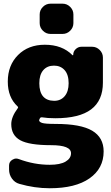

<svg xmlns="http://www.w3.org/2000/svg" viewBox="-20 -796 591 1023"><path d="M189.5 -352.5Q189.5 -259.8 268.6 -258.8Q303.7 -258.8 324.7 -283.7Q345.7 -308.6 345.7 -352.5Q345.7 -398.4 324.2 -422.4Q302.7 -446.3 267.6 -446.3Q231.4 -446.3 210.4 -421.9Q189.5 -397.5 189.5 -352.5ZM532.2 10.7Q532.2 101.6 457 154.3Q381.8 207 245.1 207Q164.1 207 83 183.6Q58.6 176.8 43.5 155.3Q28.3 133.8 28.3 107.4V85.9Q28.3 66.4 44.9 55.7Q55.7 48.8 66.4 48.8Q73.2 48.8 81.1 51.8Q162.1 82 245.1 82Q300.8 82 329.6 64.9Q358.4 47.9 358.4 20.5Q358.4 -22.5 252 -22.5Q135.7 -22.5 87.9 -48.8Q40 -75.2 40 -134.8Q40 -172.9 74.2 -218.8Q79.1 -224.6 73.2 -229.5Q21.5 -277.3 21.5 -361.3Q21.5 -448.2 76.2 -502.9Q130.9 -557.6 218.8 -557.6Q311.5 -557.6 366.2 -502Q367.2 -501 368.7 -501.5Q370.1 -502 370.1 -503.9Q370.1 -521.5 383.3 -534.2Q396.5 -546.9 414.1 -546.9H470.7Q494.1 -546.9 511.2 -529.8Q528.3 -512.7 528.3 -489.3V-355.5Q528.3 -260.7 465.8 -213.4Q403.3 -166 274.4 -166Q233.4 -166 204.1 -170.9Q196.3 -171.9 192.9 -166Q189.5 -160.2 188.5 -155.3Q188.5 -146.5 204.1 -141.1Q219.7 -135.7 277.3 -135.7Q410.2 -135.7 471.2 -99.6Q532.2 -63.5 532.2 10.7ZM249 -615.2Q225.6 -615.2 208.5 -632.3Q191.4 -649.4 191.4 -672.9V-718.8Q191.4 -742.2 208.5 -759.3Q225.6 -776.4 249 -776.4H313.5Q336.9 -776.4 354 -759.3Q371.1 -742.2 371.1 -718.8V-672.9Q371.1 -649.4 354 -632.3Q336.9 -615.2 313.5 -615.2Z"/></svg>

Font: Gen Jyuu Gothic Heavy
Style: Bold
Weight: 900
Designer: [Source Han Sans]
Ryoko NISHIZUKA  (kana & ideographs); Paul D. Hunt (Latin, Greek & Cyrillic); Wenlong ZHANG  (bopomofo
Version: Version 1.002.20150607